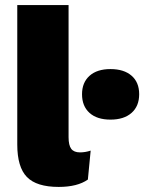

<svg xmlns="http://www.w3.org/2000/svg" viewBox="-20 -726 569 756"><path d="M250 -706V-186Q250 -154 260.5 -140Q271 -126 295 -126Q316 -126 337 -133L326 -19Q285 10 211 10Q124 10 86 -29Q48 -68 48 -157V-706ZM303 -355Q303 -401 332.5 -427.5Q362 -454 415 -454Q468 -454 498 -428Q528 -402 528 -355Q528 -308 498 -281.5Q468 -255 415 -255Q362 -255 332.5 -281.5Q303 -308 303 -355Z"/></svg>

Font: Elaine Sans ExtraBold
Style: Regular
Weight: 800
Designer: Wei Huang
Foundry: Wei Huang
Version: Version 2.001;December 24, 2019;FontCreator 12.0.0.2547 64-b